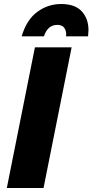

<svg xmlns="http://www.w3.org/2000/svg" viewBox="-20 -937 461 957"><path d="M197 0H14L154 -701H337ZM419 -756H309L310 -766Q310 -784 300 -798.5Q290 -813 265 -813Q218 -813 199 -756H88Q112.5 -838.5 165.8 -877.8Q219 -917 285 -917Q354 -917 387.5 -880.5Q421 -844 421 -787Z"/></svg>

Font: Argentum Novus
Style: Bold Italic
Weight: 700
Designer: Julieta Ulanovsky (font) & Cristiano Sobral (main changes)
Foundry: Julieta Ulanovsky (font) & Cristiano Sobral (main changes)
Version: Version 3.00;November 27, 2020;FontCreator 13.0.0.2655 64-bi